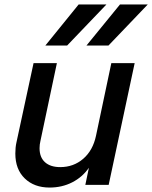

<svg xmlns="http://www.w3.org/2000/svg" viewBox="-20 -832 685 864"><path d="M469 0H364L380 -77Q351 -35 305 -11.5Q259 12 203 12Q134 12 91.5 -29Q49 -70 49 -141Q49 -169 54 -191L131 -548H236L162 -198Q158 -182 158 -165Q158 -124 182.5 -102Q207 -80 251 -80Q311 -80 354.5 -117.5Q398 -155 412 -221L481 -548H586ZM520 -812H645L468 -627H369ZM334 -812H459L282 -627H184Z"/></svg>

Font: Application Medium
Style: Italic
Weight: 500
Italic angle: -12°
Designer: Wei Huang
Foundry: Wei Huang
Version: Version 0.012